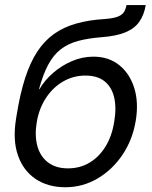

<svg xmlns="http://www.w3.org/2000/svg" viewBox="-20 -748 618 779"><path d="M245.1 11.7Q174.8 11.7 124.8 -21.7Q74.7 -55.2 53 -117.2Q31.2 -179.2 44.9 -264.6L47.9 -283.2Q61.5 -367.7 81.8 -430.7Q102.1 -493.7 130.6 -537.6Q159.2 -581.5 198.2 -609.6Q237.3 -637.7 288.8 -652.3Q340.3 -667 405.8 -670.9Q437.5 -673.3 455.6 -679.7Q473.6 -686 481.9 -697.8Q490.2 -709.5 493.2 -727.5H571.3Q564.5 -687 544.9 -659.4Q525.4 -631.8 488.5 -616.7Q451.7 -601.6 393.6 -597.2Q337.4 -592.8 296.6 -581.8Q255.9 -570.8 226.3 -547.9Q196.8 -524.9 175.8 -485.8Q154.8 -446.8 138.2 -386.2H140.1Q161.1 -422.4 195.3 -452.1Q229.5 -481.9 271.7 -500Q314 -518.1 359.4 -518.1Q420.9 -518.1 463.6 -483.9Q506.3 -449.7 524.7 -391.1Q543 -332.5 530.8 -258.3Q518.1 -181.2 477.1 -120.1Q436 -59.1 375.7 -23.7Q315.4 11.7 245.1 11.7ZM255.9 -64.9Q304.2 -64.9 343 -87.9Q381.8 -110.8 408 -153.3Q434.1 -195.8 443.4 -253.9Q453.1 -312 442.9 -354Q432.6 -396 403.6 -418.7Q374.5 -441.4 326.7 -441.4Q277.8 -441.4 236.3 -417.5Q194.8 -393.6 166.5 -350.6Q138.2 -307.6 128.9 -251Q120.1 -196.8 131.8 -154.8Q143.6 -112.8 175 -88.9Q206.5 -64.9 255.9 -64.9Z"/></svg>

Font: Inter 20pt
Style: Italic
Weight: 400
Italic angle: -9.3988°
Version: Version 4.001;git-66647c0bb